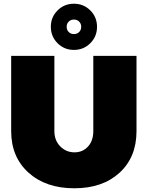

<svg xmlns="http://www.w3.org/2000/svg" viewBox="-20 -1001 793 1031"><path d="M289 -945Q325 -981 377 -981Q429 -981 465 -945Q501 -909 501 -857Q501 -805 465 -769Q429 -733 377 -733Q325 -733 289 -769Q253 -805 253 -857Q253 -909 289 -945ZM405 -885Q394 -896 377 -896Q360 -896 349 -885Q338 -874 338 -857Q338 -840 349 -829Q360 -818 377 -818Q394 -818 405 -829Q416 -840 416 -857Q416 -874 405 -885ZM272 -297Q272 -247 303.5 -215Q335 -183 380 -183Q424 -183 452.5 -214Q481 -245 481 -297V-701H713V-297Q713 -157 622 -73.5Q531 10 379 10Q226 10 133 -74Q40 -158 40 -297V-701H272Z"/></svg>

Font: MontserratBlack
Style: Regular
Weight: 900
Designer: Julieta Ulanovsky
Foundry: Julieta Ulanovsky
Version: Version 4.000